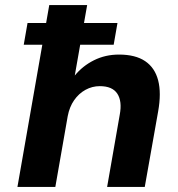

<svg xmlns="http://www.w3.org/2000/svg" viewBox="-20 -740 703 760"><path d="M74 -563 89 -649H445L430 -563ZM49 0 175 -720H325L276 -441Q307 -479 352 -501.5Q397 -524 451 -524Q516 -524 554.5 -498Q593 -472 606 -422Q619 -372 606 -299L553 0H404L454 -286Q464 -339 444.5 -369Q425 -399 375 -399Q345 -399 318.5 -384.5Q292 -370 273.5 -343.5Q255 -317 248 -280L199 0Z"/></svg>

Font: DM Sans 12pt Black
Style: Italic
Weight: 900
Italic angle: -10°
Version: Version 4.004;gftools[0.9.30]